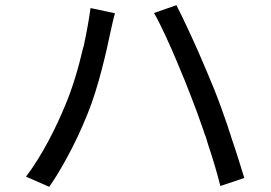

<svg xmlns="http://www.w3.org/2000/svg" viewBox="-20 -723 1040 738"><path d="M919 -39C906 -81 889 -137 869 -195L866 -205C864 -212 861 -219 859 -225L856 -236C838 -289 819 -341 802 -383C787 -420 769 -462 751 -504L745 -518C713 -590 681 -659 658 -703L572 -673C599 -626 631 -555 661 -484L665 -474C683 -432 700 -390 714 -353C730 -313 746 -268 762 -222L765 -212C767 -207 769 -202 771 -197L774 -187C775 -184 776 -180 777 -177L780 -167C799 -111 815 -56 827 -8L919 -39ZM316 -284C358 -385 391 -534 404 -597C409 -617 415 -650 422 -672L328 -692C322 -648 313 -598 302 -547L299 -537C281 -459 257 -380 231 -319C197 -236 143 -127 80 -44L169 -5C190 -34 209 -66 228 -100L233 -109C265 -166 293 -227 316 -284Z"/></svg>

Font: Glow Sans SC Normal Book
Style: Regular
Weight: 500
Designer: Ryoko NISHIZUKA (kana, bopomofo & ideographs); Paul D. Hunt (Latin, Greek & Cyrillic); Sandoll Communications, Soo-young
Version: Version 0.93